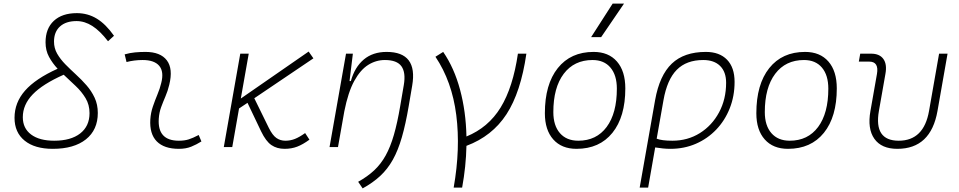

<svg xmlns="http://www.w3.org/2000/svg" viewBox="-20 -815 5313 1064"><path d="M272.5 9.8Q172.4 9.8 116.5 -35.6Q60.5 -81.1 60.5 -162.1Q60.5 -246.6 118.7 -312.7Q176.8 -378.9 299.3 -434.1Q271 -464.4 251.7 -499.8Q232.4 -535.2 232.4 -580.6Q232.4 -656.7 278.3 -699.5Q324.2 -742.2 405.8 -742.2Q466.3 -742.2 516.4 -711.7Q566.4 -681.2 611.8 -616.7L578.6 -586.4Q534.2 -644 491.7 -671.1Q449.2 -698.2 404.3 -698.2Q345.2 -698.2 312.3 -668.2Q279.3 -638.2 279.3 -584.5Q279.3 -547.9 296.9 -517.3Q314.5 -486.8 342 -458.7Q369.6 -430.7 400.6 -402.3Q431.6 -374 459.2 -342.5Q486.8 -311 504.4 -273.4Q522 -235.8 522 -189Q522 -95.2 456.1 -42.7Q390.1 9.8 272.5 9.8ZM333 -400.9Q216.3 -349.1 161.4 -292Q106.4 -234.9 106.4 -165.5Q106.4 -104 152.3 -69.6Q198.2 -35.2 280.3 -35.2Q372.6 -35.2 424.3 -75.4Q476.1 -115.7 476.1 -188Q476.1 -234.4 454.3 -270.8Q432.6 -307.1 399.4 -338.4Q366.2 -369.6 333 -400.9Z M1081.1 -66.9 1096.2 -31.2Q1069.3 -14.2 1039.8 -2.2Q1010.3 9.8 971.7 9.8Q889.2 9.8 848.6 -31.7Q808.1 -73.2 813 -153.3Q815.4 -189.9 827.1 -224.4Q838.9 -258.8 852.5 -291.5Q866.2 -324.2 873.5 -355Q889.6 -417.5 862.5 -450Q835.4 -482.4 770.5 -482.4Q724.1 -482.4 681.2 -471.2L670.9 -513.7Q699.7 -522 728.5 -524.7Q757.3 -527.3 786.1 -527.3Q869.1 -527.3 904.5 -480.7Q939.9 -434.1 918 -345.2Q909.7 -310.5 896.7 -280.5Q883.8 -250.5 873 -221.2Q862.3 -191.9 859.9 -157.7Q851.6 -35.2 971.2 -35.2Q1002 -35.2 1025.4 -42.5Q1048.8 -49.8 1081.1 -66.9Z M1220.2 0 1311.5 -517.6H1358.4L1314.5 -269L1690.4 -529.3L1716.8 -491.7L1389.2 -270.5L1469.7 -106.4Q1489.7 -65.9 1511.5 -50.5Q1533.2 -35.2 1561.5 -35.2Q1589.4 -35.2 1614.5 -45.2Q1639.6 -55.2 1670.9 -77.6L1694.8 -41Q1658.2 -14.2 1626.7 -2.2Q1595.2 9.8 1557.1 9.8Q1514.6 9.8 1484.1 -11Q1453.6 -31.7 1426.8 -87.4L1351.6 -245.1L1304.7 -213.9L1267.1 0Z M1806.2 0 1897.5 -517.6H1935.5L1917 -365.7H1924.3Q1945.8 -442.9 1995.8 -485.1Q2045.9 -527.3 2122.6 -527.3Q2296.4 -527.3 2264.2 -340.3L2245.1 -228Q2228 -127 2207 -54.4Q2186 18.1 2157 70.1Q2127.9 122.1 2087.2 159.9Q2046.4 197.8 1989.7 229L1964.8 192.4Q2016.6 163.6 2053.7 128.9Q2090.8 94.2 2117.2 46.6Q2143.6 -1 2162.8 -67.6Q2182.1 -134.3 2197.8 -227.1L2217.8 -344.2Q2229.5 -413.1 2204.6 -447.8Q2179.7 -482.4 2112.8 -482.4Q2063.5 -482.4 2020.3 -455.3Q1977.1 -428.2 1943.1 -366.2Q1909.2 -304.2 1888.2 -198.7L1853 0Z M2494.1 224.6Q2532.2 8.8 2508.5 -177.5Q2484.9 -363.8 2393.1 -500.5L2436 -527.3Q2497.1 -438.5 2529.5 -317.9Q2562 -197.3 2564.9 -58.6Q2686.5 -108.4 2754.6 -219.7Q2822.8 -331.1 2850.1 -517.6H2897Q2866.2 -304.2 2786.9 -182.1Q2707.5 -60.1 2564.9 -6.8Q2562.5 106.9 2541 224.6Z M3174.8 9.8Q3092.3 9.8 3045.9 -42.5Q2999.5 -94.7 2999.5 -187.5Q2999.5 -347.7 3071 -437.5Q3142.6 -527.3 3269.5 -527.3Q3352.5 -527.3 3398.9 -474.1Q3445.3 -420.9 3445.3 -325.2Q3445.3 -167.5 3373.8 -78.9Q3302.2 9.8 3174.8 9.8ZM3184.6 -35.2Q3285.2 -35.2 3341.8 -111.3Q3398.4 -187.5 3398.4 -323.7Q3398.4 -398.4 3363 -440.4Q3327.6 -482.4 3263.7 -482.4Q3161.6 -482.4 3104 -406Q3046.4 -329.6 3046.4 -193.8Q3046.4 -119.1 3083 -77.1Q3119.6 -35.2 3184.6 -35.2ZM3255.9 -609.4 3375 -794.9H3438L3311.5 -609.4Z M3891.6 -527.3Q3967.3 -527.3 4009 -484.1Q4050.8 -440.9 4050.8 -361.3Q4050.8 -282.2 4023.9 -214.6Q3997.1 -147 3949 -96.7Q3900.9 -46.4 3836.2 -18.3Q3771.5 9.8 3695.3 9.8Q3673.8 9.8 3653.1 7.6Q3632.3 5.4 3610.8 2L3571.8 224.6H3524.9L3610.4 -260.3Q3634.8 -397.5 3702.9 -462.4Q3771 -527.3 3891.6 -527.3ZM3619.1 -46.4Q3647.5 -35.2 3706.1 -35.2Q3791 -35.2 3858.4 -77.4Q3925.8 -119.6 3964.8 -192.4Q4003.9 -265.1 4003.9 -356.4Q4003.9 -416.5 3970.7 -449.5Q3937.5 -482.4 3877 -482.4Q3784.2 -482.4 3730.5 -428.2Q3676.8 -374 3656.7 -259.3Z M4346.7 9.8Q4264.2 9.8 4217.8 -42.5Q4171.4 -94.7 4171.4 -187.5Q4171.4 -347.7 4242.9 -437.5Q4314.5 -527.3 4441.4 -527.3Q4524.4 -527.3 4570.8 -474.1Q4617.2 -420.9 4617.2 -325.2Q4617.2 -167.5 4545.7 -78.9Q4474.1 9.8 4346.7 9.8ZM4356.4 -35.2Q4457 -35.2 4513.7 -111.3Q4570.3 -187.5 4570.3 -323.7Q4570.3 -398.4 4534.9 -440.4Q4499.5 -482.4 4435.5 -482.4Q4333.5 -482.4 4275.9 -406Q4218.3 -329.6 4218.3 -193.8Q4218.3 -119.1 4254.9 -77.1Q4291.5 -35.2 4356.4 -35.2Z M4952.6 9.8Q4864.7 9.8 4825.4 -45.9Q4786.1 -101.6 4803.7 -200.2L4839.8 -405.3Q4851.6 -473.6 4796.9 -473.6H4739.3L4747.1 -517.6H4807.6Q4854.5 -517.6 4875.5 -488Q4896.5 -458.5 4886.7 -405.3L4850.6 -200.2Q4821.8 -35.2 4960.4 -35.2Q5099.6 -35.2 5128.4 -200.2L5184.1 -517.6H5231L5175.3 -200.2Q5138.2 9.8 4952.6 9.8Z"/></svg>

Font: Cascadia Mono ExtraLight
Style: Italic
Weight: 200
Italic angle: -10°
Monospace: yes
Designer: Aaron Bell
Foundry: Saja Typeworks
Version: Version 2404.023; ttfautohint (v1.8.4)